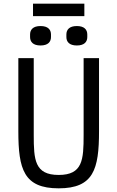

<svg xmlns="http://www.w3.org/2000/svg" viewBox="-20 -1015 640 1047"><path d="M80 -698V-299C80 -92 110 12 300 12C490 12 520 -92 520 -299V-698H436V-279C436 -144 431 -61 300 -61C169 -61 164 -144 164 -279V-698ZM160 -927H440V-995H160ZM201 -767C242 -767 258 -787 258 -813V-827C258 -853 242 -873 201 -873C160 -873 144 -853 144 -827V-813C144 -787 160 -767 201 -767ZM399 -767C440 -767 456 -787 456 -813V-827C456 -853 440 -873 399 -873C358 -873 342 -853 342 -827V-813C342 -787 358 -767 399 -767Z"/></svg>

Font: IBM Plex Mono
Style: Regular
Weight: 400
Monospace: yes
Designer: Mike Abbink, Paul van der Laan, Pieter van Rosmalen
Foundry: Bold Monday
Version: Version 2.004